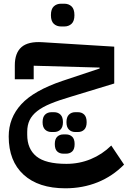

<svg xmlns="http://www.w3.org/2000/svg" viewBox="-20 -713 690 1037"><path d="M333 304Q188 304 107.5 230.5Q27 157 27 24Q27 -76 95 -150Q163 -224 317 -276L518 -343V-348L162 -358V-285H60V-360Q60 -427 96 -458.5Q132 -490 209 -485L597 -461V-262L364 -191Q299 -172 254 -153.5Q209 -135 181 -113Q153 -91 140 -64Q127 -37 127 -1V15Q127 91 176.5 131.5Q226 172 339 172Q408 172 470 146.5Q532 121 581 73L650 176Q588 239 507.5 271.5Q427 304 333 304ZM386 0Q366 0 352.5 -13Q339 -26 339 -53Q339 -81 352.5 -94Q366 -107 386 -107H401Q422 -107 435 -94Q448 -81 448 -53Q448 -26 435 -13Q422 0 401 0ZM322 117Q302 117 289 105Q276 93 276 65Q276 38 289 25.5Q302 13 322 13H337Q357 13 370 25.5Q383 38 383 65Q383 93 370 105Q357 117 337 117ZM258 0Q237 0 223.5 -13Q210 -26 210 -53Q210 -81 223.5 -94Q237 -107 258 -107H272Q293 -107 306.5 -94Q320 -81 320 -53Q320 -26 306.5 -13Q293 0 272 0ZM310 -570Q286 -570 270.5 -584.5Q255 -599 255 -631Q255 -664 270.5 -678.5Q286 -693 310 -693H327Q351 -693 366.5 -678.5Q382 -664 382 -631Q382 -599 366.5 -584.5Q351 -570 327 -570Z"/></svg>

Font: IBM Plex Sans Arabic SmBld
Style: Regular
Weight: 600
Designer: Mike Abbink, Paul van der Laan, Pieter van Rosmalen, Wael Morcos, Khajak Apelian
Foundry: Bold Monday
Version: Version 1.005